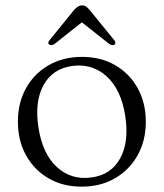

<svg xmlns="http://www.w3.org/2000/svg" viewBox="-20 -688 613 719"><path d="M287.5 -475Q357.5 -475 411.2 -444Q465 -413 495.5 -358Q526 -303 526 -232Q526 -161.5 495.5 -106.8Q465 -52 410.8 -20.5Q356.5 11 285.5 11Q215.5 11 161.8 -20.2Q108 -51.5 77.5 -106.5Q47 -161.5 47 -232.5Q47 -303 77.5 -357.8Q108 -412.5 162.2 -443.8Q216.5 -475 287.5 -475ZM322.5 -23.5Q396 -33 430 -95Q464 -157 449 -254Q433.5 -353 379.5 -402Q325.5 -451 250.5 -441Q177 -431 143 -369.2Q109 -307.5 124 -210.5Q139.5 -111 193.5 -62Q247.5 -13 322.5 -23.5ZM184.5 -523.5Q172.5 -516 164.5 -521Q156.5 -527 166 -538L258 -651.5Q273 -668 287 -668Q296 -668 302 -663.8Q308 -659.5 315 -651.5L407.5 -538Q416.5 -527.5 409 -521Q401 -515.5 389 -523.5L286.5 -604.5Z"/></svg>

Font: Fraunces 9pt Light
Style: Regular
Weight: 300
Version: Version 1.000;[0bf87f6ff]